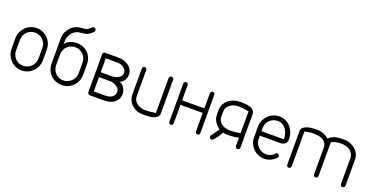

<svg xmlns="http://www.w3.org/2000/svg" viewBox="-26 -1570 4567 2344"><g transform="rotate(20 2258.0 -398.0)"><path d="M47 -344Q47 -387 63.5 -424.5Q80 -462 107.5 -490Q135 -518 172.5 -534Q210 -550 252 -550Q294 -550 331 -534Q368 -518 395.5 -490Q423 -462 439 -424.5Q455 -387 455 -344V-205Q455 -163 439 -125.5Q423 -88 395.5 -60Q368 -32 331 -16Q294 0 252 0Q210 0 172.5 -16Q135 -32 107.5 -60Q80 -88 63.5 -125.5Q47 -163 47 -205ZM106 -205Q106 -174 117.5 -147.5Q129 -121 148.5 -101.5Q168 -82 194.5 -70.5Q221 -59 252 -59Q280 -59 306 -70.5Q332 -82 352 -101.5Q372 -121 384.5 -147.5Q397 -174 397 -205V-345Q397 -378 385 -404.5Q373 -431 353 -450.5Q333 -470 306.5 -480.5Q280 -491 252 -491Q223 -491 196.5 -480.5Q170 -470 150 -451Q130 -432 118 -404.5Q106 -377 106 -344Z M777 -738Q815 -740 834.5 -751.5Q854 -763 869 -776Q878 -784 886 -790Q894 -796 904 -796Q916 -796 924.5 -787Q933 -778 933 -767Q933 -757 925 -747Q917 -737 905.5 -727.5Q894 -718 881.5 -710Q869 -702 860 -697Q843 -689 822 -685Q801 -681 777 -679H772Q745 -679 720 -667.5Q695 -656 674.5 -636Q654 -616 641 -588.5Q628 -561 626 -528V-477Q632 -490 647 -502.5Q662 -515 682.5 -525Q703 -535 726.5 -540.5Q750 -546 773 -546Q816 -546 853 -531.5Q890 -517 917.5 -490.5Q945 -464 961 -427Q977 -390 977 -344V-205Q977 -163 961 -125.5Q945 -88 917.5 -60Q890 -32 853 -16Q816 0 773 0Q728 0 690 -16Q652 -32 625 -60Q598 -88 583 -124.5Q568 -161 568 -202V-535Q568 -577 584.5 -613.5Q601 -650 628.5 -678Q656 -706 693 -722Q730 -738 772 -738ZM627 -205Q627 -174 638.5 -147.5Q650 -121 669.5 -101.5Q689 -82 715.5 -70.5Q742 -59 773 -59Q801 -59 827 -70.5Q853 -82 873.5 -101.5Q894 -121 906.5 -147.5Q919 -174 919 -205V-345Q919 -378 907 -404.5Q895 -431 875 -450.5Q855 -470 828.5 -480.5Q802 -491 773 -491Q745 -491 718.5 -480.5Q692 -470 672 -451Q652 -432 639.5 -404.5Q627 -377 627 -344Z M1109 -522Q1109 -534 1117 -543Q1125 -552 1139 -552H1313Q1353 -552 1387.5 -540.5Q1422 -529 1447.5 -509Q1473 -489 1487.5 -460.5Q1502 -432 1502 -398Q1502 -366 1492.5 -344.5Q1483 -323 1470 -309.5Q1457 -296 1444.5 -289.5Q1432 -283 1425 -280Q1449 -274 1465.5 -257.5Q1482 -241 1492 -221.5Q1502 -202 1506.5 -183Q1511 -164 1511 -154Q1511 -85 1462 -42.5Q1413 0 1313 0H1138Q1126 -1 1117.5 -11Q1109 -21 1109 -33ZM1168 -247V-61H1313Q1349 -61 1373 -69Q1397 -77 1412 -90Q1427 -103 1433 -119.5Q1439 -136 1439 -154Q1439 -177 1426 -194.5Q1413 -212 1394 -223.5Q1375 -235 1353 -241Q1331 -247 1313 -247ZM1313 -310Q1331 -310 1353 -315Q1375 -320 1394 -330.5Q1413 -341 1426 -357.5Q1439 -374 1439 -398Q1439 -416 1430.5 -432.5Q1422 -449 1406 -462Q1390 -475 1366.5 -483Q1343 -491 1313 -491H1168V-310Z M1971 -527Q1971 -539 1979 -547Q1987 -555 2000 -555Q2014 -555 2022 -547Q2030 -539 2030 -527V-92Q2030 -57 2007.5 -38.5Q1985 -20 1953.5 -12Q1922 -4 1886.5 -2.5Q1851 -1 1826 -1Q1785 -1 1748.5 -14.5Q1712 -28 1684 -53Q1656 -78 1640 -112.5Q1624 -147 1624 -189V-524Q1624 -538 1631.5 -546Q1639 -554 1653 -554Q1664 -554 1672.5 -546Q1681 -538 1681 -524V-189Q1681 -155 1695.5 -130.5Q1710 -106 1733 -90.5Q1756 -75 1785 -67.5Q1814 -60 1844 -60Q1872 -60 1903 -63.5Q1934 -67 1954 -71Q1956 -71 1962.5 -71.5Q1969 -72 1971 -72Z M2162 -525Q2162 -536 2170 -545Q2178 -554 2190 -554Q2203 -554 2211 -545Q2219 -536 2219 -525V-328H2508V-525Q2508 -536 2516.5 -545Q2525 -554 2536 -554Q2550 -554 2557.5 -545Q2565 -536 2565 -525V-29Q2565 -17 2557.5 -8.5Q2550 0 2536 0Q2525 0 2516.5 -8.5Q2508 -17 2508 -29V-269H2219V-29Q2219 -17 2211 -8.5Q2203 0 2190 0Q2178 0 2170 -8.5Q2162 -17 2162 -29Z M2678 -365Q2678 -411 2696.5 -446Q2715 -481 2745.5 -505Q2776 -529 2815.5 -541Q2855 -553 2898 -553Q2925 -553 2957.5 -551Q2990 -549 3018.5 -540Q3047 -531 3066.5 -512.5Q3086 -494 3086 -461V-28Q3086 -16 3077 -8Q3068 0 3057 0Q3043 0 3035 -8.5Q3027 -17 3027 -29V-136Q2975 -125 2940 -123Q2905 -121 2882 -121Q2871 -121 2857.5 -122.5Q2844 -124 2826 -129Q2822 -123 2817 -114Q2812 -105 2808 -99Q2798 -83 2786 -65.5Q2774 -48 2762 -33.5Q2750 -19 2739 -9.5Q2728 0 2719 0Q2705 0 2698 -9.5Q2691 -19 2691 -30Q2691 -40 2696 -46L2770 -148Q2728 -182 2703 -221Q2678 -260 2678 -308ZM2737 -309Q2737 -274 2751 -250Q2765 -226 2788 -210.5Q2811 -195 2839 -188Q2867 -181 2896 -181Q2954 -181 3027 -195V-478Q2995 -486 2958 -490Q2921 -494 2892 -494Q2863 -494 2835.5 -486Q2808 -478 2786 -462Q2764 -446 2750.5 -422Q2737 -398 2737 -365Z M3258 -305H3549Q3549 -344 3539 -377.5Q3529 -411 3510 -436.5Q3491 -462 3464 -476.5Q3437 -491 3404 -491Q3373 -491 3346 -479.5Q3319 -468 3299.5 -448.5Q3280 -429 3269 -402.5Q3258 -376 3258 -345ZM3513 -108Q3520 -117 3533 -117Q3545 -117 3553.5 -108Q3562 -99 3562 -87Q3562 -83 3561.5 -79Q3561 -75 3558 -72Q3489 0 3404 0Q3362 0 3324.5 -15.5Q3287 -31 3259.5 -58.5Q3232 -86 3215.5 -123Q3199 -160 3199 -202V-345Q3199 -387 3215.5 -424.5Q3232 -462 3259.5 -489.5Q3287 -517 3324.5 -533.5Q3362 -550 3404 -550Q3447 -550 3484 -533Q3521 -516 3548.5 -486Q3576 -456 3592 -415.5Q3608 -375 3608 -328Q3608 -289 3585 -268Q3562 -247 3522 -247H3258V-202Q3258 -174 3270 -148Q3282 -122 3302 -102.5Q3322 -83 3348.5 -71Q3375 -59 3404 -59Q3447 -59 3473.5 -75Q3500 -91 3513 -108Z M3752 -29Q3752 -17 3744 -8.5Q3736 0 3723 0Q3709 0 3701.5 -8.5Q3694 -17 3694 -29V-464Q3694 -496 3716 -514Q3738 -532 3769.5 -541Q3801 -550 3836 -552Q3871 -554 3898 -554Q3977 -554 4047 -496Q4066 -517 4091.5 -529Q4117 -541 4145 -546.5Q4173 -552 4199.5 -553Q4226 -554 4246 -554Q4286 -554 4323 -540Q4360 -526 4388 -501.5Q4416 -477 4433 -442.5Q4450 -408 4450 -367V-31Q4450 -19 4441 -10Q4432 -1 4419 -1Q4407 -1 4399 -10Q4391 -19 4391 -31V-367Q4389 -404 4373.5 -429Q4358 -454 4334 -469Q4310 -484 4280 -490Q4250 -496 4218 -496Q4183 -496 4153 -488.5Q4123 -481 4100 -468V-29Q4100 -17 4092.5 -8.5Q4085 0 4071 0Q4058 0 4050 -8.5Q4042 -17 4042 -29V-373Q4042 -409 4027 -432.5Q4012 -456 3987 -470.5Q3962 -485 3931 -490.5Q3900 -496 3869 -496Q3841 -496 3809.5 -491.5Q3778 -487 3752 -480Z"/></g></svg>

Font: VDS
Style: Thin
Weight: 100
Width: 0
Designer: artmaker
Foundry: artmaker
Version: Version 1.000 2012 initial release